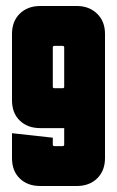

<svg xmlns="http://www.w3.org/2000/svg" viewBox="-20 -620 390 640"><path d="M20 -176 156 -161V-138Q156 -133 161 -133H189Q194 -133 194 -138V-193H114Q72 -193 46 -218Q20 -243 20 -286V-507Q20 -549 46 -574.5Q72 -600 114 -600H236Q277 -600 303.5 -574.5Q330 -549 330 -507V-93Q330 -51 304 -25.5Q278 0 236 0H114Q72 0 46 -25Q20 -50 20 -93ZM161 -467Q156 -467 156 -462V-331Q156 -326 161 -326H189Q194 -326 194 -331V-462Q194 -467 189 -467Z"/></svg>

Font: Karantina
Style: Bold
Weight: 700
Designer: Rony Koch
Foundry: Rony Koch
Version: Version 1.000; ttfautohint (v1.8.3)